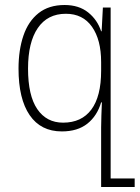

<svg xmlns="http://www.w3.org/2000/svg" viewBox="-20 -514 558 767"><path d="M384 233V-5Q384 -24 385 -52.5Q386 -81 387 -105H384Q368 -51 329 -20Q290 11 227 11Q143 11 98.5 -54Q54 -119 54 -240Q54 -314 73.5 -371.5Q93 -429 134 -461.5Q175 -494 238 -494Q295 -494 332 -464.5Q369 -435 384 -389H386L391 -484H422V199H518V233ZM232 -24Q306 -24 345 -76.5Q384 -129 384 -231V-266Q384 -355 347.5 -407Q311 -459 243 -459Q170 -459 131 -402Q92 -345 92 -240Q92 -132 129 -78Q166 -24 232 -24Z"/></svg>

Font: Noto Sans Armenian SemiCondensed ExtraLight
Style: Regular
Weight: 200
Width: 4
Designer: Monotype Design Team
Foundry: Monotype Imaging Inc.
Version: Version 2.008; ttfautohint (v1.8.4.7-5d5b)